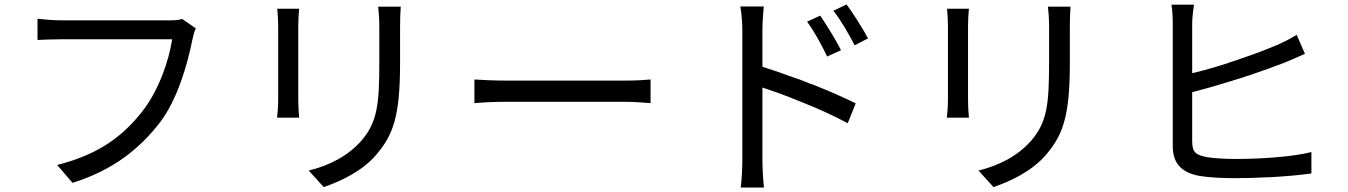

<svg xmlns="http://www.w3.org/2000/svg" viewBox="-20 -793 6040 860"><path d="M696 -244C775 -347 820 -507 841 -612C845 -631 850 -652 857 -666L796 -708C777 -702 757 -702 742 -702H250C217 -702 176 -706 148 -709V-614C174 -615 210 -617 250 -617H751C737 -521 690 -387 619 -296C535 -189 430 -103 236 -54L305 26C489 -32 605 -127 696 -244Z M1668 -103C1740 -189 1772 -270 1772 -510V-672C1772 -706 1773 -738 1775 -763H1674C1677 -738 1679 -706 1679 -672V-514C1679 -325 1670 -246 1599 -163C1537 -93 1455 -52 1363 -29L1430 45C1503 20 1603 -25 1668 -103ZM1316 -345V-679C1316 -703 1318 -735 1320 -754H1222C1224 -735 1226 -697 1226 -679V-346C1226 -316 1223 -281 1221 -266H1320C1318 -284 1316 -320 1316 -345Z M2894 -437C2872 -435 2833 -432 2783 -432H2246C2190 -432 2135 -435 2105 -437V-331C2136 -334 2191 -337 2246 -337H2784C2829 -337 2874 -332 2894 -331V-437Z M3868 -621C3844 -667 3798 -738 3772 -773L3713 -745C3747 -701 3781 -643 3808 -590L3868 -621ZM3395 -75V-401C3437 -387 3489 -369 3543 -347L3553 -343L3563 -339C3639 -309 3717 -274 3777 -241L3813 -330C3761 -356 3692 -386 3619 -415L3609 -418L3599 -422C3597 -423 3596 -424 3594 -424L3584 -428L3574 -432C3569 -434 3564 -436 3559 -438L3549 -441C3495 -461 3442 -479 3395 -494V-657C3395 -687 3398 -733 3401 -764H3296C3302 -733 3305 -685 3305 -657V-75C3305 -38 3302 15 3298 47H3402C3398 15 3395 -43 3395 -75ZM3747 -568C3724 -615 3679 -686 3654 -723L3595 -696C3628 -651 3660 -592 3685 -540L3747 -568Z M4668 -103C4740 -189 4772 -270 4772 -510V-672C4772 -706 4773 -738 4775 -763H4674C4677 -738 4679 -706 4679 -672V-514C4679 -325 4670 -246 4599 -163C4537 -93 4455 -52 4363 -29L4430 45C4503 20 4603 -25 4668 -103ZM4316 -345V-679C4316 -703 4318 -735 4320 -754H4222C4224 -735 4226 -697 4226 -679V-346C4226 -316 4223 -281 4221 -266H4320C4318 -284 4316 -320 4316 -345Z M5854 -16V-112C5770 -90 5621 -81 5516 -81C5466 -81 5418 -84 5386 -89C5338 -99 5320 -109 5320 -160V-380C5364 -391 5412 -405 5462 -420L5472 -423C5479 -425 5486 -427 5492 -429L5502 -432C5504 -433 5506 -433 5507 -434L5517 -437C5524 -439 5531 -441 5537 -443L5547 -446C5554 -449 5561 -451 5567 -453L5577 -456C5633 -475 5686 -494 5730 -511C5743 -516 5757 -522 5771 -528L5780 -532C5796 -539 5811 -546 5825 -552L5788 -637C5759 -619 5729 -604 5699 -591C5652 -571 5594 -549 5534 -529L5524 -525L5514 -522C5506 -519 5497 -516 5489 -514L5479 -510L5469 -507C5460 -504 5452 -502 5444 -499L5434 -496C5394 -484 5355 -473 5320 -465V-688C5320 -716 5325 -749 5328 -772H5227C5231 -752 5233 -715 5233 -688V-138C5233 -57 5277 -19 5353 -5C5395 2 5452 5 5512 5C5556 5 5606 4 5657 1H5667C5737 -3 5805 -9 5854 -16Z"/></svg>

Font: Glow Sans SC Normal Book
Style: Regular
Weight: 500
Designer: Ryoko NISHIZUKA (kana, bopomofo & ideographs); Paul D. Hunt (Latin, Greek & Cyrillic); Sandoll Communications, Soo-young
Version: Version 0.93